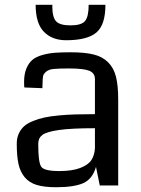

<svg xmlns="http://www.w3.org/2000/svg" viewBox="-20 -767 582 794"><path d="M49.3 0ZM468.8 0H392.6L377 -76.7Q362.3 -26.4 324 -9.5Q285.6 7.3 211.9 7.3Q163.1 7.3 131.8 -2.2Q100.6 -11.7 82 -34.2Q63.5 -56.6 56.4 -89.1Q49.3 -121.6 49.3 -172.9Q49.3 -195.8 57.4 -213.9Q65.4 -231.9 79.3 -244.6Q93.3 -257.3 116.5 -266.6Q139.6 -275.9 164.6 -281.2Q189.5 -286.6 224.9 -289.8Q260.3 -293 293.9 -293.9Q327.6 -294.9 372.6 -294.9V-439.9Q372.6 -464.8 349.1 -474.4Q325.7 -483.9 265.6 -483.9Q223.6 -483.9 202.6 -481.9Q181.6 -480 170.7 -470.5Q159.7 -460.9 158 -451.7Q156.2 -442.4 155.8 -417Q155.3 -407.7 155.3 -402.3L80.6 -405.3Q79.6 -413.1 79.6 -428.2Q79.6 -460.9 89.1 -483.6Q98.6 -506.3 113.8 -519.3Q128.9 -532.2 155.3 -539.6Q181.6 -546.9 207.5 -548.8Q233.4 -550.8 272 -550.8Q330.6 -550.8 367.2 -541.7Q403.8 -532.7 427.2 -509.3Q450.7 -485.8 459.7 -449.5Q468.8 -413.1 468.8 -354.5ZM372.6 -153.3V-236.8Q276.4 -236.8 224.6 -229.5Q172.9 -222.2 155.5 -209.2Q138.2 -196.3 138.2 -172.9Q138.2 -171.9 138.2 -169.9Q138.2 -95.7 150.4 -77.6Q162.6 -59.6 225.1 -59.6Q278.3 -59.6 311.5 -72.3Q344.7 -85 357.7 -104.7Q370.6 -124.5 372.6 -153.3ZM127.4 -747.1H196.8Q196.3 -745.6 196.3 -741.2Q196.3 -696.3 211.7 -679.2Q227.1 -662.1 271.5 -662.1Q316.4 -662.1 331.5 -679.9Q346.7 -697.8 346.7 -747.1H416Q416 -664.6 378.7 -632.6Q341.3 -600.6 253.4 -600.6Q195.8 -600.6 161.6 -635.5Q127.4 -670.4 127.4 -747.1Z"/></svg>

Font: Coda
Style: Regular
Weight: 400
Designer: vernon adams
Foundry: vernon adams
Version: Version 2.000; ttfautohint (v0.8) -r 50 -G 200 -x